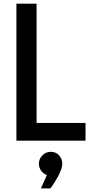

<svg xmlns="http://www.w3.org/2000/svg" viewBox="-20 -770 515 1051"><path d="M69.8 -750H180.2V-97.2H448.2V0H69.8ZM236.8 188Q216.8 181.2 204.8 164.1Q192.9 147 192.9 126Q192.9 100.1 211.9 80.6Q231 61 258.1 61Q285.2 61 303 80.1Q320.8 99.1 320.8 126Q320.8 152.8 299.3 192.9Q277.8 232.9 255.9 261.2H204.1Z"/></svg>

Font: Oakes Grotesk
Style: Medium
Weight: 500
Designer: Samuel Oakes
Foundry: Samuel Oakes
Version: Version 1.0 | wf-rip DC20170320